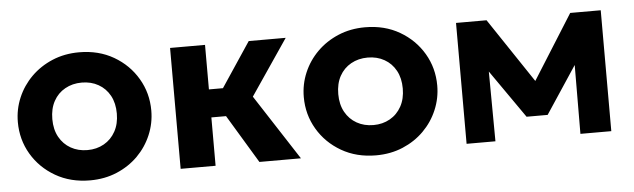

<svg xmlns="http://www.w3.org/2000/svg" viewBox="-40 -652 2638 799"><g transform="rotate(-5 1279.0 -252.5)"><path d="M308.5 15Q227 15 164 -21.5Q101 -58 65.2 -118.8Q29.5 -179.5 29.5 -252.5Q29.5 -306 50 -354.2Q70.5 -402.5 108 -439.8Q145.5 -477 196.5 -498.5Q247.5 -520 308.5 -520Q390 -520 452.8 -483.5Q515.5 -447 551.2 -386.2Q587 -325.5 587 -252.5Q587 -199.5 566.5 -151Q546 -102.5 508.8 -65.2Q471.5 -28 420.5 -6.5Q369.5 15 308.5 15ZM308.5 -111.5Q347 -111.5 377.5 -128.8Q408 -146 425.5 -177.8Q443 -209.5 443 -252.5Q443 -296 425.8 -327.5Q408.5 -359 378 -376.2Q347.5 -393.5 308.5 -393.5Q269.5 -393.5 238.8 -376.2Q208 -359 190.8 -327.5Q173.5 -296 173.5 -252.5Q173.5 -209 191 -177.5Q208.5 -146 239 -128.8Q269.5 -111.5 308.5 -111.5Z M1016.5 0 856.5 -265.5 1016 -505H1170.5L1013 -273L1190 0ZM687.5 0V-505H833.5V-319H986.5V-202H833.5V0Z M1503 15Q1421.5 15 1358.5 -21.5Q1295.5 -58 1259.8 -118.8Q1224 -179.5 1224 -252.5Q1224 -306 1244.5 -354.2Q1265 -402.5 1302.5 -439.8Q1340 -477 1391 -498.5Q1442 -520 1503 -520Q1584.5 -520 1647.2 -483.5Q1710 -447 1745.8 -386.2Q1781.5 -325.5 1781.5 -252.5Q1781.5 -199.5 1761 -151Q1740.5 -102.5 1703.2 -65.2Q1666 -28 1615 -6.5Q1564 15 1503 15ZM1503 -111.5Q1541.5 -111.5 1572 -128.8Q1602.5 -146 1620 -177.8Q1637.5 -209.5 1637.5 -252.5Q1637.5 -296 1620.2 -327.5Q1603 -359 1572.5 -376.2Q1542 -393.5 1503 -393.5Q1464 -393.5 1433.2 -376.2Q1402.5 -359 1385.2 -327.5Q1368 -296 1368 -252.5Q1368 -209 1385.5 -177.5Q1403 -146 1433.5 -128.8Q1464 -111.5 1503 -111.5Z M1882 0V-505H2006.5H2009.5L2221.5 -188L2159 -187L2359 -505H2486.5V0H2357.5L2359 -342.5L2387.5 -331L2228.5 -90.5H2140.5L1972.5 -331.5L2000 -342.5L2002.5 0Z"/></g></svg>

Font: Geologica Cursive SemiBold
Style: Regular
Weight: 600
Designer: Sindre Bremnes, Frode Helland
Foundry: Monokrom Skriftforlag AS
Version: Version 1.010;gftools[0.9.28]